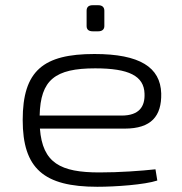

<svg xmlns="http://www.w3.org/2000/svg" viewBox="-20 -704 698 736"><path d="M357 -584C371 -584 380 -591 380 -604V-663C380 -677 371 -684 357 -684H335C320 -684 312 -677 312 -663V-604C312 -591 320 -584 335 -584ZM361 -43C212 -43 143 -79 133 -211H458C560 -211 600 -259 598 -346C595 -446 516 -497 342 -497C146 -497 67 -433 67 -244C67 -58 148 12 353 12C423 12 535 4 583 -12L576 -55C521 -49 439 -43 361 -43ZM345 -442C474 -442 532 -413 534 -345C536 -297 515 -261 446 -261H132C135 -398 191 -442 345 -442Z"/></svg>

Font: Exo 2 Light Expanded
Style: Regular
Weight: 300
Width: 7
Designer: Natanael Gama
Version: Version 1.001;PS 001.001;hotconv 1.0.70;makeotf.lib2.5.58329